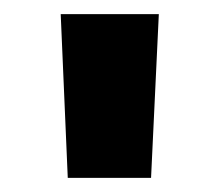

<svg xmlns="http://www.w3.org/2000/svg" viewBox="-20 -690 311 272"><path d="M66 -670 76 -438H194L205 -670Z"/></svg>

Font: LT Wave Text Black
Style: Regular
Weight: 900
Designer: Daniel Lyons
Version: Version 2.5 (Glyphs App)